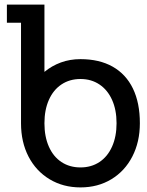

<svg xmlns="http://www.w3.org/2000/svg" viewBox="-20 -806 640 836"><path d="M71.5 -269V-707H10V-786H173.5V-493Q205.5 -519.5 245 -534Q284.5 -548.5 330.5 -548.5Q412.5 -548.5 470.5 -515.8Q528.5 -483 558.8 -420.5Q589 -358 589 -269.5Q589 -188 556.2 -124.5Q523.5 -61 464.8 -25.5Q406 10 330.5 10Q255 10 196 -25.5Q137 -61 104.2 -124.2Q71.5 -187.5 71.5 -269ZM487.5 -269.5Q487.5 -327.5 468 -371Q448.5 -414.5 413 -438.2Q377.5 -462 330.5 -462Q283 -462 247.5 -438.2Q212 -414.5 192.8 -371Q173.5 -327.5 173.5 -269.5V-269Q173.5 -211 192.8 -167.5Q212 -124 247.5 -100.5Q283 -77 330.5 -77Q377.5 -77 413 -100.5Q448.5 -124 468 -167.8Q487.5 -211.5 487.5 -269.5Z"/></svg>

Font: JuliaMono Medium
Style: Regular
Weight: 500
Monospace: yes
Designer: cormullion
Foundry: corm
Version: Version 0.054; ttfautohint (v1.8.4)